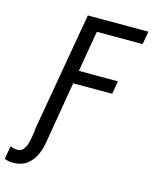

<svg xmlns="http://www.w3.org/2000/svg" viewBox="-205 -798 874 1099"><g transform="rotate(15 232.0 -248.5)"><path d="M132.3 -459H220.2L135.3 43.5Q129.4 87.9 111.6 127.2Q93.8 166.5 61 190.7Q28.3 214.8 -22 214.4Q-35.2 214.4 -46.9 211.9Q-58.6 209.5 -70.8 205.1L-57.1 127.4Q-47.4 130.9 -36.9 133.5Q-26.4 136.2 -16.1 136.2Q7.3 136.2 20 120.6Q32.7 105 38.8 83.3Q44.9 61.5 47.4 43.5ZM263.7 -710.9 140.6 0H52.7L176.3 -710.9ZM440.4 -391.1 426.8 -314H177.2L190.9 -391.1ZM535.2 -710.9 521.5 -633.8H232.4L246.1 -710.9Z"/></g></svg>

Font: Roboto Condensed
Style: Italic
Weight: 400
Italic angle: -12°
Designer: Christian Robertson
Foundry: Google
Version: Version 3.0